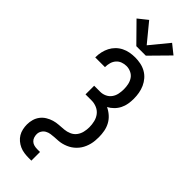

<svg xmlns="http://www.w3.org/2000/svg" viewBox="-378 -1011 1256 1256"><g transform="rotate(45 250.0 -383.0)"><path d="M206 -800 79 -929 144 -981 250 -852 356 -981 421 -929 294 -800ZM224 215Q204 215 183 212Q162 209 143 200.5Q124 192 108 178.5Q92 165 81.5 147.5Q71 130 66.5 109Q62 88 62 68Q62 44 68.5 21.5Q75 -1 89 -19.5Q103 -38 123.5 -50.5Q144 -63 166 -69.5Q188 -76 211.5 -77.5Q235 -79 258 -81Q281 -83 303 -92.5Q325 -102 339 -120.5Q353 -139 358.5 -162Q364 -185 364 -208Q364 -233 358 -258Q352 -283 337 -302.5Q322 -322 298.5 -332Q275 -342 250 -342H194V-422H250Q272 -422 292.5 -431.5Q313 -441 326 -459Q339 -477 343.5 -499Q348 -521 348 -543Q348 -565 343.5 -586.5Q339 -608 327 -626Q315 -644 294.5 -653.5Q274 -663 253 -663Q233 -663 214 -656Q195 -649 182 -634Q169 -619 163.5 -599.5Q158 -580 158 -560Q158 -560 158 -559.5Q158 -559 158 -558H68Q68 -559 68 -560Q68 -561 68 -561Q68 -586 73.5 -610Q79 -634 90 -655.5Q101 -677 118.5 -694.5Q136 -712 158 -723Q180 -734 204 -738.5Q228 -743 253 -743Q278 -743 303.5 -738Q329 -733 351.5 -720.5Q374 -708 391 -688.5Q408 -669 418.5 -645.5Q429 -622 433.5 -596.5Q438 -571 438 -545Q438 -521 434 -497Q430 -473 419 -451Q408 -429 390.5 -411.5Q373 -394 352 -383Q376 -372 397 -353.5Q418 -335 431 -311Q444 -287 449 -260Q454 -233 454 -206Q454 -189 452.5 -172.5Q451 -156 447 -140Q443 -124 436.5 -108.5Q430 -93 421 -79.5Q412 -66 400 -54Q388 -42 374.5 -33Q361 -24 345.5 -17.5Q330 -11 314 -7Q298 -3 281.5 -2Q265 -1 248.5 0Q232 1 215.5 3.5Q199 6 184.5 14Q170 22 161 36.5Q152 51 152 68Q152 82 156.5 95.5Q161 109 171.5 118.5Q182 128 196 131.5Q210 135 224 135H250V215Z"/></g></svg>

Font: Iosevka SS04 Medium
Style: Regular
Weight: 500
Monospace: yes
Designer: Belleve Invis
Foundry: Belleve Invis
Version: Version 19.0.0; ttfautohint (v1.8.4)